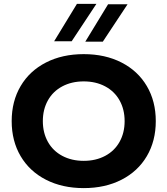

<svg xmlns="http://www.w3.org/2000/svg" viewBox="-20 -956 860 986"><path d="M780 -334Q780 -232 734 -154Q688 -76 604 -33Q520 10 410 10Q300 10 216 -33Q132 -76 86 -154Q40 -232 40 -334Q40 -436 86 -514Q132 -592 216 -635Q300 -678 410 -678Q520 -678 604 -635Q688 -592 734 -514Q780 -436 780 -334ZM620 -334Q620 -394 594 -440.5Q568 -487 520 -512.5Q472 -538 410 -538Q348 -538 300 -512.5Q252 -487 226 -440.5Q200 -394 200 -334Q200 -274 226 -227.5Q252 -181 300 -155.5Q348 -130 410 -130Q472 -130 520 -155.5Q568 -181 594 -227.5Q620 -274 620 -334ZM535 -934H635L508 -742H418ZM375 -936H475L348 -744H258Z"/></svg>

Font: Madhuban Bold
Style: Regular
Weight: 700
Designer: jaikishan Patel
Foundry: MagicType
Version: Version 1.000